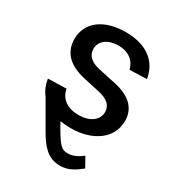

<svg xmlns="http://www.w3.org/2000/svg" viewBox="-181 -665 898 979"><g transform="rotate(30 268.0 -175.0)"><path d="M384 -397 485 -400C469 -498 393 -554 273 -554C145 -554 62 -492 62 -393C62 -315 112 -264 210 -243L301 -223C357 -211 384 -186 384 -148C384 -99 339 -67 273 -67C208 -67 165 -97 154 -153L46 -150C51 -117 63 -88 82 -64L175 97C208 153 248 205 320 204C369 205 405 180 440 152L408 95C382 115 356 130 323 130C287 130 270 115 210 6C229 9 250 11 272 11C402 11 495 -56 495 -159C495 -233 446 -281 350 -301L252 -322C195 -334 171 -362 171 -398C171 -445 214 -476 275 -476C332 -476 372 -447 384 -397Z"/></g></svg>

Font: Wafeq Medium
Style: Regular
Weight: 500
Designer: Rasmus Andersson & Azza Alameddine
Foundry: Google & TypeTogether
Version: Version 3.000;January 28, 2025;FontCreator 15.0.0.3014 64-bi